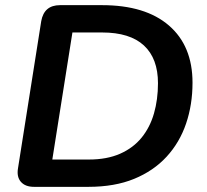

<svg xmlns="http://www.w3.org/2000/svg" viewBox="-20 -725 802 745"><path d="M323 0H112Q78 0 61 -19.5Q44 -39 50 -73L140 -643Q151 -705 213 -705H376Q544 -705 635.5 -626Q727 -547 727 -404Q727 -319 702 -245.5Q677 -172 626.5 -117Q576 -62 500.5 -31Q425 0 323 0ZM261 -599 183 -106H325Q395 -106 446 -128.5Q497 -151 529.5 -191Q562 -231 577.5 -285Q593 -339 593 -402Q593 -498 538.5 -548.5Q484 -599 376 -599Z"/></svg>

Font: Nunito Variable Extra Light
Style: Italic
Weight: 200
Italic angle: -9°
Designer: Vernon Adams
Foundry: Vernon Adams
Version: Version 3.602